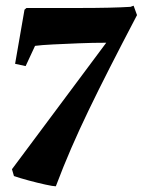

<svg xmlns="http://www.w3.org/2000/svg" viewBox="-20 -536 501 674"><path d="M176 118Q167 118 139.5 112Q112 106 80.5 97.5Q49 89 29 82L22 58L353 -386Q305 -386 256 -384Q207 -382 166 -380Q125 -378 103 -375L70 -304L33 -312L66 -502L73 -508Q113 -508 163 -508Q213 -508 264.5 -508Q316 -508 361.5 -509Q407 -510 438 -512L449 -516L461 -483Q407 -380 365.5 -298.5Q324 -217 291 -148.5Q258 -80 230 -15.5Q202 49 176 118Z"/></svg>

Font: Albura ExtraBold
Style: Italic
Weight: 758
Italic angle: -7°
Designer: Mercedes Jáuregui
Foundry: Omnibus-Type Team
Version: Version 1.000; ttfautohint (v1.8.3)